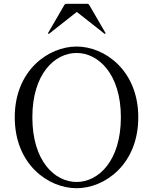

<svg xmlns="http://www.w3.org/2000/svg" viewBox="-20 -981 811 1015"><path d="M237 -802C238 -802 239 -802 240 -803L386 -918L532 -803C533 -802 534 -802 535 -802C536 -802 538 -803 538 -805C538 -806 538 -806 537 -808L451 -956C449 -959 446 -961 442 -961H330C326 -961 323 -959 321 -956L235 -808C234 -806 234 -806 234 -805C234 -803 236 -802 237 -802ZM385 14C533 14 711 -111 711 -361C711 -609 533 -735 385 -735C236 -735 58 -609 58 -361C58 -111 236 14 385 14ZM385 -19C269 -19 151 -130 151 -361C151 -590 269 -701 385 -701C500 -701 619 -590 619 -361C619 -130 500 -19 385 -19Z"/></svg>

Font: Shippori Mincho OTF
Style: Regular
Weight: 400
Designer: FONTDASU
Foundry: FONTDASU / Google Inc. / but / Adobe
Version: Version 3.300;hotconv 1.0.109;makeotfexe 2.5.65596